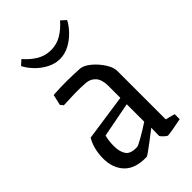

<svg xmlns="http://www.w3.org/2000/svg" viewBox="-205 -727 808 808"><g transform="rotate(-45 199.0 -323.0)"><path d="M168 9Q101 11 67.5 -23.5Q34 -58 34 -116Q34 -142 40 -167.5Q46 -193 59 -215L266 -245V-316Q266 -353 250 -371.5Q234 -390 208 -392Q199 -393 176 -393.5Q153 -394 125.5 -393Q98 -392 76 -391L65 -404L76 -452Q123 -455 161 -454.5Q199 -454 233 -452Q254 -450 278 -430Q302 -410 319.5 -383Q337 -356 337 -334V-46L379 -35V-5Q349 1 326 5Q303 9 296 9Q292 9 280 -2Q268 -13 268 -18L269 -64Q246 -46 224 -29.5Q202 -13 187 -2Q172 9 168 9ZM103 -121Q103 -86 117 -66.5Q131 -47 170 -49Q176 -49 205 -65.5Q234 -82 266 -103V-207L110 -177Q103 -153 103 -121ZM202 -540Q173 -540 145.5 -554.5Q118 -569 97 -591Q76 -613 65 -635L87 -655Q111 -627 139.5 -610Q168 -593 202 -593Q236 -593 264.5 -610Q293 -627 317 -655L339 -635Q328 -613 307 -591Q286 -569 259 -554.5Q232 -540 202 -540Z"/></g></svg>

Font: Grenze Gotisch Light
Style: Regular
Weight: 300
Designer: Renata Polastri
Foundry: Omnibus-Type
Version: Version 1.001